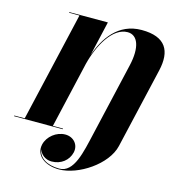

<svg xmlns="http://www.w3.org/2000/svg" viewBox="-186 -877 1132 1254"><g transform="rotate(15 380.0 -250.0)"><path d="M-43.5 -4.5 -44 0H285.5L286 -4.5H217.5L320.5 -451C353 -581.5 429.5 -722 531.5 -722C600 -722 630 -645 600 -516L485.5 -20C456 107 429 254.5 329 254.5C244.5 254.5 190.5 217 184 163.5C193.5 194.5 225 222.5 268.5 222.5C332 222.5 381 183.5 394 128C406.5 73 366.5 29 311.5 29C251 29 194 75 181 131C163.5 207.5 233 260 329 260C459 260 638 141.5 668 11.5L794.5 -534.5C826 -671.5 781 -759.5 616.5 -759.5C457 -759.5 376 -633.5 335.5 -515L389.5 -750H129L128.5 -745.5H198.5L27 -4.5Z"/></g></svg>

Font: Bodoni* 36pt Fatface
Style: Italic
Weight: 900
Italic angle: -13°
Version: Version 2.3